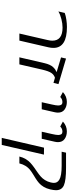

<svg xmlns="http://www.w3.org/2000/svg" viewBox="680 -1260 780 2180"><g transform="rotate(90 1070.0 -170.0)"><path d="M127 -515.1Q158.7 -526.9 203.4 -533.4Q248 -540 286.1 -540Q523.9 -540 523.9 -387.2Q523.9 -357.9 517.1 -330.1L440.9 0H360.8L434.1 -317.9Q441.9 -351.6 441.9 -374Q441.9 -490.2 293 -490.2Q248.5 -490.2 197.5 -477.3Q146.5 -464.4 109.9 -442.9Z M798.8 -422.9 631.8 -473.1 645 -529.8 935.1 -443.8 920.9 -387.2 862.8 -403.8Q829.1 -393.1 808.3 -362.8Q787.6 -332.5 770 -256.8L710.9 0H630.9L696.8 -284.2Q704.6 -317.9 716.1 -342.8Q727.5 -367.7 741.9 -382.8Q756.3 -397.9 769 -406.7Q781.7 -415.5 798.8 -422.9Z M1140.6 -253.9 1166.5 -369.1Q1177.7 -418 1177.7 -440.9Q1177.7 -488.8 1140.6 -488.8Q1105.5 -488.8 1081.5 -463.9L1025.4 -494.1Q1073.7 -539.1 1136.7 -539.1Q1187.5 -539.1 1223.1 -513.7Q1258.8 -488.3 1258.8 -438Q1258.8 -421.9 1254.4 -401.9L1220.7 -253.9Z M1475.6 -253.9 1501.5 -369.1Q1512.7 -418 1512.7 -440.9Q1512.7 -488.8 1475.6 -488.8Q1440.4 -488.8 1416.5 -463.9L1360.4 -494.1Q1408.7 -539.1 1471.7 -539.1Q1522.5 -539.1 1558.1 -513.7Q1593.8 -488.3 1593.8 -438Q1593.8 -421.9 1589.4 -401.9L1555.7 -253.9Z M1735.4 -278.8 1625.5 200.2H1545.4L1656.7 -279.8ZM1713.4 -529.8H1887.7Q2027.8 -529.8 2083.7 -505.6Q2139.6 -481.4 2139.6 -416Q2139.6 -389.6 2130.4 -350.1Q2120.6 -308.1 2101.3 -275.9Q2082 -243.7 2058.6 -223.4Q2035.2 -203.1 2008.5 -186.3Q1981.9 -169.4 1955.3 -153.3Q1928.7 -137.2 1905.3 -118.2Q1881.8 -99.1 1863.3 -69.1Q1844.7 -39.1 1835.4 0H1757.3Q1766.6 -39.1 1785.6 -71Q1804.7 -103 1828.4 -124.8Q1852.1 -146.5 1879.2 -165.8Q1906.2 -185.1 1933.1 -203.4Q1960 -221.7 1983.2 -241.7Q2006.3 -261.7 2024.7 -290.8Q2043 -319.8 2051.3 -355Q2056.6 -378.9 2056.6 -391.1Q2056.6 -411.6 2048.1 -426.8Q2039.6 -441.9 2018.8 -454.3Q1998 -466.8 1958.7 -473.4Q1919.4 -480 1862.3 -480H1702.6Z"/></g></svg>

Font: Pfennig
Style: Italic
Weight: 500
Italic angle: -13°
Version: Version 20120410 ; ttfautohint (v0.8)